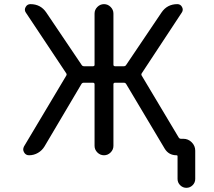

<svg xmlns="http://www.w3.org/2000/svg" viewBox="-20 -775 1040 933"><path d="M439.5 -66.4V-365.2Q439.5 -373 431.6 -373H386.7Q379.9 -373 376 -367.2L196.3 -63.5Q184.6 -43.9 164.6 -32.2Q144.5 -20.5 121.1 -20.5Q104.5 -20.5 96.7 -35.2Q92.8 -42 92.8 -48.8Q92.8 -55.7 96.7 -63.5L301.8 -407.2Q305.7 -413.1 301.8 -418.9L105.5 -713.9Q96.7 -726.6 104.5 -740.7Q112.3 -754.9 127.9 -754.9Q177.7 -754.9 205.1 -713.9L377 -459Q380.9 -453.1 388.7 -453.1H431.6Q439.5 -453.1 439.5 -460V-709Q439.5 -727.5 453.1 -741.2Q466.8 -754.9 485.4 -754.9Q503.9 -754.9 517.6 -741.2Q531.2 -727.5 531.2 -709V-460.9Q531.2 -453.1 539.1 -453.1H582Q588.9 -453.1 592.8 -459L764.6 -713.9Q792 -754.9 841.8 -754.9Q857.4 -754.9 864.7 -740.7Q872.1 -726.6 863.3 -713.9L668.9 -418.9Q665 -413.1 668.9 -407.2L848.6 -106.4Q852.5 -100.6 859.4 -100.6H871.1Q894.5 -100.6 911.6 -83.5Q928.7 -66.4 928.7 -43V94.7Q928.7 112.3 916 125Q903.3 137.7 885.7 137.7Q868.2 137.7 855.5 125Q842.8 112.3 842.8 94.7V-15.6Q842.8 -20.5 837.9 -20.5Q799.8 -20.5 780.3 -52.7L592.8 -367.2Q588.9 -373 582 -373H539.1Q531.2 -373 531.2 -365.2V-66.4Q531.2 -47.9 517.6 -34.2Q503.9 -20.5 485.4 -20.5Q466.8 -20.5 453.1 -34.2Q439.5 -47.9 439.5 -66.4Z"/></svg>

Font: Rounded Mgen+ 1m regular
Style: Regular
Weight: 400
Designer: [Source Han Sans]
Ryoko NISHIZUKA  (kana & ideographs); Paul D. Hunt (Latin, Greek & Cyrillic); Wenlong ZHANG  (bopomofo
Version: Version 1.059.20150602